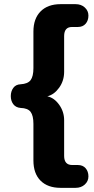

<svg xmlns="http://www.w3.org/2000/svg" viewBox="-20 -725 452 925"><path d="M272 180Q210 180 175.5 145.5Q141 111 141 48V-128Q141 -168 127.5 -186Q114 -204 79 -205Q56 -207 44 -223Q32 -239 32 -262Q32 -285 44 -301.5Q56 -318 79 -319Q114 -321 127.5 -339Q141 -357 141 -397V-573Q141 -635 175.5 -670Q210 -705 272 -705H344Q371 -705 388.5 -689Q406 -673 406 -650Q406 -626 392.5 -610.5Q379 -595 355 -595H327Q289 -595 289 -551V-379Q289 -336 265 -302.5Q241 -269 208 -261Q241 -254 265 -220.5Q289 -187 289 -146V26Q289 70 328 70H355Q379 70 392.5 85.5Q406 101 406 125Q406 148 388.5 164Q371 180 344 180Z"/></svg>

Font: Chiron GoRound TC
Style: Bold
Weight: 700
Designer: Ryoko NISHIZUKA 西塚涼子 (kana, bopomofo & ideographs); Paul D. Hunt (Latin, Greek & Cyrillic); Sandoll Communications 산돌커뮤니
Foundry: Adobe
Version: Version 1.000;hotconv 1.1.1;makeotfexe 2.6.0